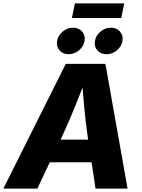

<svg xmlns="http://www.w3.org/2000/svg" viewBox="-44 -1100 831 1120"><path d="M-24.4 0 339.8 -727.5H570.8L700.2 0H513.2L465.3 -318.4Q454.6 -396.5 446.3 -485.8Q438 -575.2 430.7 -671.4H470.2Q432.6 -575.7 397 -486.8Q361.3 -397.9 324.7 -318.4L173.8 0ZM166.5 -153.3 188.5 -285.6H582L560.1 -153.3ZM577.1 -783.7Q543.5 -783.7 523.9 -806.2Q504.4 -828.6 509.8 -860.8Q515.1 -893.1 542.2 -915.8Q569.3 -938.5 603 -938.5Q636.2 -938.5 656 -915.8Q675.8 -893.1 670.4 -860.8Q665 -828.6 637.7 -806.2Q610.4 -783.7 577.1 -783.7ZM356 -783.7Q322.8 -783.7 303.2 -806.2Q283.7 -828.6 289.1 -860.8Q294.4 -893.1 321.5 -915.8Q348.6 -938.5 381.8 -938.5Q415.5 -938.5 435.1 -915.8Q454.6 -893.1 449.2 -860.8Q443.8 -828.6 416.7 -806.2Q389.6 -783.7 356 -783.7ZM680.7 -1080.1 663.1 -995.1H375.5L393.1 -1080.1Z"/></svg>

Font: Inter 16pt ExtraBold
Style: Italic
Weight: 800
Italic angle: -9.3988°
Version: Version 4.001;git-66647c0bb